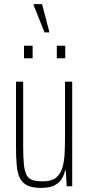

<svg xmlns="http://www.w3.org/2000/svg" viewBox="-20 -908 433 936"><path d="M181 8Q141 8 116.5 -2.5Q92 -13 79 -36Q66 -59 62 -97Q58 -135 58 -190V-510H93V-195Q93 -140 96.5 -106Q100 -72 110 -54Q120 -36 139.5 -30Q159 -24 190 -24Q230 -24 252 -41Q274 -58 283.5 -88.5Q293 -119 295 -159.5Q297 -200 297 -246V-510H332V0H305L301 -76H297Q292 -52 279 -33Q266 -14 242.5 -3Q219 8 181 8ZM97 -624V-685H139V-624ZM257 -624V-685H298V-624ZM197 -750 144 -883V-888H185L220 -755V-750Z"/></svg>

Font: Saira ExtraCondensed Thin
Style: Regular
Weight: 250
Width: 2
Designer: Hector Gatti with collaboration of the Omnibus-Type team
Foundry: Omnibus-Type
Version: Version 1.101